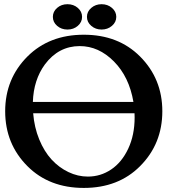

<svg xmlns="http://www.w3.org/2000/svg" viewBox="-20 -902 816 924"><path d="M254.9 -777.6Q234.4 -795.4 234.4 -820.8Q234.4 -846.2 254.9 -864Q275.4 -881.8 304.7 -881.8Q334 -881.8 354.5 -864Q375 -846.2 375 -820.8Q375 -795.4 354.5 -777.6Q334 -759.8 304.7 -759.8Q275.4 -759.8 254.9 -777.6ZM468.8 -881.8Q498 -881.8 518.8 -864Q539.6 -846.2 539.6 -820.8Q539.6 -795.4 518.8 -777.6Q498 -759.8 468.8 -759.8Q439.9 -759.8 419.2 -777.6Q398.4 -795.4 398.4 -820.8Q398.4 -846.2 419.2 -864Q439.9 -881.8 468.8 -881.8ZM4.9 -366.7Q4.9 -522.9 112.3 -630.4Q217.3 -734.9 383.3 -734.9Q549.3 -734.9 653.8 -630.4Q761.2 -522.9 761.2 -366.7Q761.2 -209.5 653.8 -102.1Q549.8 2.4 383.3 2.4Q216.8 2.4 112.3 -102.1Q4.9 -209.5 4.9 -366.7ZM402.8 -52.2Q464.4 -52.2 515.4 -86.7Q566.4 -121.1 597.2 -186.8Q627.9 -252.4 627.9 -336.9Q627.9 -346.7 627.4 -356.9H139.6Q145 -289.1 168.7 -231.2Q192.4 -173.3 228 -134.5Q263.7 -95.7 309.1 -74Q354.5 -52.2 402.8 -52.2ZM196.3 -592.3Q141.6 -517.6 138.2 -411.6H622.1Q601.6 -532.2 528.3 -606.2Q455.1 -680.2 363.8 -680.2Q262.2 -680.2 196.3 -592.3Z"/></svg>

Font: Flanker
Style: Bold
Weight: 700
Designer: Flanker
Foundry: Flanker
Version: Version 2.021